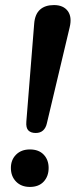

<svg xmlns="http://www.w3.org/2000/svg" viewBox="-20 -733 299 758"><path d="M121 -208Q102 -208 92 -218Q82 -228 84 -253L115 -640Q118 -677 138 -695Q158 -713 193 -713Q230 -713 247.5 -689.5Q265 -666 255 -625L165 -246Q161 -228 150 -218Q139 -208 121 -208ZM98 5Q64 5 43.5 -16Q23 -37 23 -70Q23 -102 43.5 -122.5Q64 -143 98 -143Q133 -143 152.5 -122.5Q172 -102 172 -70Q172 -37 152.5 -16Q133 5 98 5Z"/></svg>

Font: Nunito ExtraLight
Style: Italic
Weight: 200
Italic angle: -9°
Designer: Vernon Adams
Foundry: Vernon Adams
Version: Version 3.602